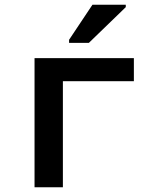

<svg xmlns="http://www.w3.org/2000/svg" viewBox="-20 -786 640 806"><path d="M125 0V-542H542V-445H244V0ZM270 -606V-619L368 -766H508V-756L353 -606Z"/></svg>

Font: Noto Sans Mono SemiBold
Style: Regular
Weight: 600
Designer: Monotype Design Team
Foundry: Monotype Imaging Inc.
Version: Version 2.014; ttfautohint (v1.8.4.7-5d5b)